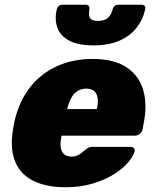

<svg xmlns="http://www.w3.org/2000/svg" viewBox="-20 -778 647 808"><path d="M256 10Q173 10 117.5 -18.5Q62 -47 41 -105Q20 -163 38 -252Q39 -256 40 -262.5Q41 -269 42 -272Q62 -355 108 -412.5Q154 -470 221 -500Q288 -530 370 -530Q462 -530 514.5 -493.5Q567 -457 583.5 -396.5Q600 -336 585 -261L580 -233Q578 -223 568.5 -215Q559 -207 548 -207H239Q239 -207 238.5 -205Q238 -203 238 -201Q233 -177 235.5 -158.5Q238 -140 249.5 -129.5Q261 -119 281 -119Q294 -119 304 -123Q314 -127 322 -133.5Q330 -140 337 -146Q348 -155 354.5 -157.5Q361 -160 372 -160H529Q539 -160 544 -154Q549 -148 546 -139Q541 -121 520 -95.5Q499 -70 461.5 -46Q424 -22 372 -6Q320 10 256 10ZM263 -319H388V-321Q394 -348 390.5 -367Q387 -386 375 -395.5Q363 -405 343 -405Q323 -405 307 -395.5Q291 -386 280.5 -367Q270 -348 263 -321ZM373 -587Q309 -587 271.5 -607Q234 -627 221.5 -661.5Q209 -696 219 -739Q221 -747 226.5 -752.5Q232 -758 242 -758H341Q350 -758 354 -752.5Q358 -747 356 -739Q354 -726 355 -714.5Q356 -703 364.5 -696.5Q373 -690 392 -690Q422 -690 436 -704.5Q450 -719 454 -739Q456 -747 462 -752.5Q468 -758 477 -758H576Q585 -758 589 -752.5Q593 -747 591 -739Q582 -696 555 -661.5Q528 -627 483 -607Q438 -587 373 -587Z"/></svg>

Font: Rubik Light ExtraBold
Style: Italic
Weight: 800
Italic angle: -12°
Version: Version 2.104